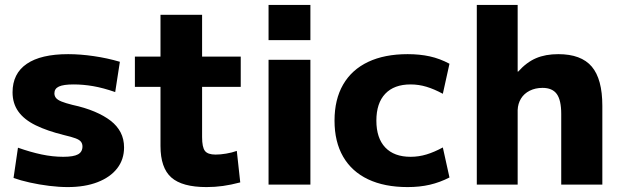

<svg xmlns="http://www.w3.org/2000/svg" viewBox="-20 -750 2516 780"><path d="M255 10Q220 10 179.5 5Q139 0 101 -8.5Q63 -17 35 -27L53 -150Q104 -132 149 -122.5Q194 -113 237 -113Q279 -113 297 -123Q315 -133 315 -155Q315 -166 309 -174Q303 -182 287 -188Q271 -194 241 -201Q172 -218 125 -241Q78 -264 54.5 -297Q31 -330 31 -375Q31 -451 88.5 -490.5Q146 -530 257 -530Q306 -530 361 -522Q416 -514 467 -499L448 -376Q399 -393 358.5 -400Q318 -407 279 -407Q238 -407 219.5 -398.5Q201 -390 201 -371Q201 -360 207.5 -352Q214 -344 230 -337.5Q246 -331 274 -324Q325 -313 364 -296.5Q403 -280 429.5 -259.5Q456 -239 470 -212Q484 -185 484 -151Q484 -102 456 -66Q428 -30 376.5 -10Q325 10 255 10Z M819 10Q720 10 676 -29Q632 -68 632 -157V-397H528V-520H632V-690H801V-520H958V-397H801V-193Q801 -152 812.5 -137Q824 -122 856 -122Q875 -122 899 -126Q923 -130 942 -137L956 -9Q918 1 885.5 5.5Q853 10 819 10Z M1071 -587V-730H1241V-587ZM1071 0V-507H1241V0Z M1636 10Q1542 10 1475.5 -21.5Q1409 -53 1374 -113.5Q1339 -174 1339 -260Q1339 -346 1374 -406.5Q1409 -467 1475.5 -498.5Q1542 -530 1636 -530Q1685 -530 1726 -521Q1767 -512 1806 -491L1779 -369Q1744 -388 1712.5 -397.5Q1681 -407 1648 -407Q1581 -407 1545 -369Q1509 -331 1509 -260Q1509 -189 1545 -151Q1581 -113 1648 -113Q1681 -113 1712.5 -122.5Q1744 -132 1779 -151L1806 -29Q1767 -9 1726 0.5Q1685 10 1636 10Z M1917 0V-730H2083V-459H2085Q2119 -497 2157.5 -513.5Q2196 -530 2248 -530Q2341 -530 2384 -479.5Q2427 -429 2427 -320V0H2260V-287Q2260 -343 2242 -368Q2224 -393 2184 -393Q2155 -393 2132 -381.5Q2109 -370 2096.5 -349.5Q2084 -329 2083 -303V0Z"/></svg>

Font: M PLUS 1 ExtraBold
Style: Regular
Weight: 800
Designer: Coji Morishita
Foundry: UNDERFOREST DESIGN
Version: Version 1.001